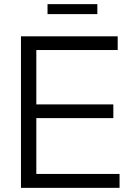

<svg xmlns="http://www.w3.org/2000/svg" viewBox="-20 -905 641 925"><path d="M547 -730V-664H155V-402H526V-336H155V-67H556V0H81V-730ZM209 -837V-885H449V-837Z"/></svg>

Font: Nacelle Light
Style: Regular
Weight: 300
Designer: Sora Sagano
Foundry: Sora Sagano
Version: Version 1.000;FEAKit 1.0